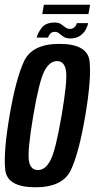

<svg xmlns="http://www.w3.org/2000/svg" viewBox="-21 -790 403 814"><path d="M129.5 4Q9.5 4 1.2 -69.8Q-7 -143.5 19.5 -299.5Q46.5 -457 81 -530.5Q115.5 -604 231 -604Q350.5 -604 358.8 -530Q367 -456 340.5 -299.5Q314 -142.5 279.5 -69.2Q245 4 129.5 4ZM139.5 -69Q171.5 -69 193.2 -111Q215 -153 240 -299.5Q265 -445.5 259 -488.2Q253 -531 221 -531Q189 -531 167 -488.5Q145 -446 120 -299.5Q95.5 -153.5 101.2 -111.2Q107 -69 139.5 -69ZM276.5 -627Q259.5 -627 249 -634Q238.5 -641 230.2 -648Q222 -655 212 -655Q198.5 -655 191.5 -646.8Q184.5 -638.5 183 -630.5H134.5Q138.5 -650 155.8 -672.2Q173 -694.5 211 -694.5Q227.5 -694.5 237.5 -687.8Q247.5 -681 256 -674.2Q264.5 -667.5 276 -667.5Q288 -667.5 295.8 -675.8Q303.5 -684 304.5 -692H353Q350.5 -679.5 342.2 -664.2Q334 -649 318 -638Q302 -627 276.5 -627ZM158 -730.5 165 -770H361L354 -730.5Z"/></svg>

Font: Anybody Condensed Medium
Style: Italic
Weight: 500
Width: 3
Italic angle: -10°
Designer: Tyler Finck
Foundry: Etcetera Type Company
Version: Version 1.010; ttfautohint (v1.8.3) -l 8 -r 50 -G 200 -x 14 